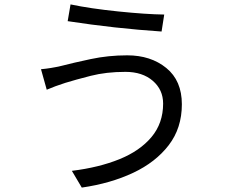

<svg xmlns="http://www.w3.org/2000/svg" viewBox="-20 -803 1040 871"><path d="M720 -333Q720 -396 673 -436.5Q626 -477 549 -477Q462 -477 391.5 -459Q321 -441 276 -427Q229 -412 192 -396L166 -489Q211 -493 258 -504Q312 -518 391.5 -535Q471 -552 557 -552Q664 -552 734.5 -494.5Q805 -437 805 -330Q805 -222 745.5 -144.5Q686 -67 584 -19Q482 29 351 48L306 -28Q428 -43 521 -80.5Q614 -118 667 -181Q720 -244 720 -333ZM300 -783Q390 -764 517 -751Q644 -738 725 -737L713 -660Q502 -674 287 -707Z"/></svg>

Font: Gothic Nguyen
Style: Regular
Weight: 400
Designer: MORI Takayuki
Version: Version 1.220;July 21, 2023;FontCreator 14.0.0.2814 64-bit